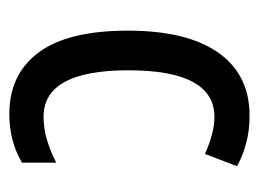

<svg xmlns="http://www.w3.org/2000/svg" viewBox="-92 -458 561 416"><g transform="rotate(90 188.0 -250.5)"><path d="M331.1 -17.1Q285.6 9.3 227.5 9.3Q141.1 9.3 93.8 -54.7Q46.9 -118.2 46.9 -247.6Q46.9 -375 94.2 -442.9Q142.1 -511.2 230.5 -511.2Q262.7 -511.2 289.6 -504.2Q316.4 -497.1 337.4 -485.8L340.3 -484.4L339.4 -481L315.4 -418L314 -414.6L310.5 -416Q292 -424.3 272 -429.7Q252.4 -435.1 233.9 -435.1Q132.8 -435.1 132.8 -248.5Q132.8 -64.9 233.4 -64.9Q258.8 -64.9 281.7 -71.8Q305.2 -78.6 327.1 -89.4L333 -92.3V-86.4V-20.5V-18.1Z"/></g></svg>

Font: MAUL Condensed
Style: Condensed Regular
Weight: 400
Designer: MAUL
Version: Version 1.0; 2020; ttfautohint (v1.8.3)